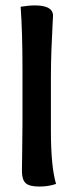

<svg xmlns="http://www.w3.org/2000/svg" viewBox="-20 -686 283 709"><path d="M63 -231V-431.2Q63 -569.8 56.2 -661.1Q85.9 -666 108.9 -666Q175.8 -666 175.8 -627.9Q175.8 -622.1 173.8 -587.6Q171.9 -553.2 169.9 -501.7Q168 -450.2 168 -403.8V-203.1Q168 -69.8 187 -6.8Q159.2 2.9 125 2.9Q87.9 2.9 74.5 -10Q61 -22.9 61 -54.2Q61 -69.8 62 -132.8Q63 -195.8 63 -231Z"/></svg>

Font: Sukar
Style: Bold
Weight: 700
Designer: Dario Muhafara - Ghiath Alsory
Foundry: Dario Muhafara - Ghiath Alsory
Version: Version 1.00 March 27, 2016, initial release